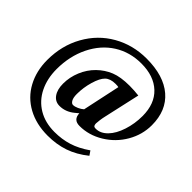

<svg xmlns="http://www.w3.org/2000/svg" viewBox="-195 -898 1319 1319"><g transform="rotate(45 465.0 -238.0)"><path d="M877.9 -367.2Q877.9 -275.4 830.6 -193.6Q783.2 -111.8 701.7 -62Q620.1 -12.2 529.8 -12.2Q469.2 -12.2 467.3 -73.2L441.9 -52.2Q393.1 -12.2 335 -12.2Q293 -12.2 268.6 -46.4Q244.1 -80.6 244.1 -138.2Q244.1 -201.2 269 -261Q293.9 -320.8 338.1 -364Q382.3 -407.2 437 -429.2Q491.7 -451.2 578.1 -451.2Q620.6 -451.2 667.5 -445.8L608.4 -181.6Q604 -163.6 600.6 -139.2Q597.2 -114.7 597.2 -105Q597.2 -93.8 601.3 -85.7Q605.5 -77.6 621.6 -77.6Q667.5 -77.6 705.6 -116.7Q743.7 -155.8 765.9 -224.1Q788.1 -292.5 788.1 -366.7Q788.1 -485.4 718.5 -551Q648.9 -616.7 526.9 -616.7Q416.5 -616.7 329.3 -561.8Q242.2 -506.8 192.1 -405Q142.1 -303.2 142.1 -177.2Q142.1 -85 177.7 -12.9Q213.4 59.1 280 98.9Q346.7 138.7 437 138.7Q508.8 138.7 571.8 119.1Q634.8 99.6 701.2 53.2L722.7 84.5Q653.3 140.1 580.6 165Q507.8 189.9 421.9 189.9Q310.5 189.9 226.6 144Q142.6 98.1 97.4 14.4Q52.2 -69.3 52.2 -176.8Q52.2 -316.4 115.2 -429.2Q178.2 -542 287.1 -604Q396 -666 528.8 -666Q695.3 -666 786.6 -587.6Q877.9 -509.3 877.9 -367.2ZM361.3 -154.3Q361.3 -119.1 371.8 -100.8Q382.3 -82.5 396 -82.5Q412.6 -82.5 434.3 -92.3Q456.1 -102.1 471.2 -115.7L529.8 -389.6Q521.5 -392.1 500 -392.1Q450.2 -392.1 423.8 -366.5Q397.5 -340.8 379.4 -278.8Q361.3 -216.8 361.3 -154.3Z"/></g></svg>

Font: Tinos
Style: Bold
Weight: 700
Designer: Steve Matteson
Foundry: Monotype Imaging Inc.
Version: Version 1.23